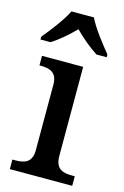

<svg xmlns="http://www.w3.org/2000/svg" viewBox="-118 -820 565 874"><g transform="rotate(15 164.5 -383.0)"><path d="M3 -619V-606H50C86 -628 128 -665 158 -696C188 -665 232 -628 267 -606H315V-619C284 -657 233 -721 212 -766H106C85 -721 34 -657 3 -619ZM21 0H315V-45H302C258 -45 223 -55 223 -117V-536H29V-491H34C77 -491 113 -481 113 -423V-113C113 -55 77 -45 34 -45H21Z"/></g></svg>

Font: Noto Serif Gurmukhi Medium
Style: Regular
Weight: 500
Designer: Vaibhav Singh and the Monotype Design Team
Foundry: Monotype Imaging Inc.
Version: Version 2.004